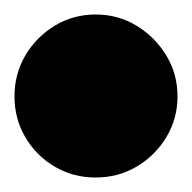

<svg xmlns="http://www.w3.org/2000/svg" viewBox="-82 -503 265 265"><path d="M-62 -370Q-62 -339 -47 -313.5Q-32 -288 -6.5 -273Q19 -258 50 -258Q81 -258 106.5 -273Q132 -288 147.5 -313.5Q163 -339 163 -370Q163 -401 147.5 -426.5Q132 -452 106.5 -467.5Q81 -483 50 -483Q19 -483 -6.5 -467.5Q-32 -452 -47 -426.5Q-62 -401 -62 -370Z"/></svg>

Font: Linefont Black
Style: Regular
Weight: 900
Monospace: yes
Version: Version 3.002;gftools[0.9.33]